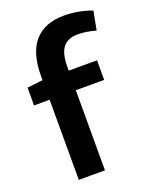

<svg xmlns="http://www.w3.org/2000/svg" viewBox="-141 -827 713 903"><g transform="rotate(-20 215.5 -375.0)"><path d="M94 0V-401H16V-490L94 -499V-518Q94 -636 145 -693Q196 -750 291 -750Q327 -750 361 -744Q395 -738 431 -725L413 -631Q365 -645 322 -645Q274 -645 249.5 -615Q225 -585 225 -516V-499H367V-401H225V0Z"/></g></svg>

Font: Georama SemiBold
Style: Regular
Weight: 600
Designer: Jean-Baptiste Levee
Foundry: Production Type
Version: Version 1.000